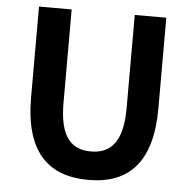

<svg xmlns="http://www.w3.org/2000/svg" viewBox="-53 -794 854 861"><g transform="rotate(5 374.0 -363.5)"><path d="M376 14C556 14 661 -88 661 -333V-741H519V-320C519 -166 462 -114 376 -114C289 -114 235 -166 235 -320V-741H88V-333C88 -88 194 14 376 14Z"/></g></svg>

Font: Noto Sans TC
Style: Bold
Weight: 700
Designer: Ryoko NISHIZUKA 西塚涼子 (kana, bopomofo & ideographs); Paul D. Hunt (Latin, Greek & Cyrillic); Sandoll Communications 산돌커뮤니
Foundry: Adobe
Version: Version 2.004;hotconv 1.0.118;makeotfexe 2.5.65603